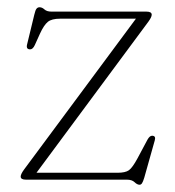

<svg xmlns="http://www.w3.org/2000/svg" viewBox="-20 -495 481 529"><path d="M389 -435.5 80.5 -19H303.5Q325.5 -19 335.2 -26Q345 -33 359 -59L386.5 -110.5Q392.5 -121 399 -121Q410 -121 406.5 -108.5L377.5 -5.5Q374 6 371.2 10Q368.5 14 364.5 14Q358 14 350.8 7Q343.5 0 329.5 0H51.5Q37 0 37 -8.5Q37 -15 46 -27.5L354.5 -443.5H145.5Q122.5 -443.5 111.8 -434.8Q101 -426 90 -402L76 -371Q70.5 -359 63 -359Q51.5 -359 54.5 -372L74.5 -454.5Q77.5 -467.5 80.8 -471.2Q84 -475 89 -475Q96 -475 102.5 -469Q109 -463 122 -463H383.5Q398 -463 398 -454.5Q398 -448 389 -435.5Z"/></svg>

Font: Fraunces 9pt Thin
Style: Regular
Weight: 100
Version: Version 1.000;[b76b70a41]